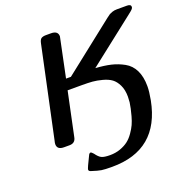

<svg xmlns="http://www.w3.org/2000/svg" viewBox="-156 -836 1151 1194"><g transform="rotate(-20 419.5 -238.5)"><path d="M99.1 -36.1Q99.1 -44.9 103 -59.1L230 -654.8Q234.9 -679.7 245.8 -686.8Q256.8 -693.8 275.9 -693.8H310.1Q356 -693.8 356 -657.2Q356 -656.2 301.8 -397H334L672.9 -664.1Q689.9 -677.2 695.6 -680.7Q701.2 -684.1 715.1 -689Q729 -693.8 746.1 -693.8H813Q838.9 -693.8 838.9 -676.8Q838.9 -673.8 837.4 -669.9Q835.9 -666 833.5 -663.6Q831.1 -661.1 827.1 -657Q823.2 -652.8 820.1 -650.9Q816.9 -648.9 812 -644.5Q807.1 -640.1 804.2 -638.2L495.1 -396Q554.2 -392.1 596.7 -382.1Q639.2 -372.1 679.2 -350.1Q719.2 -328.1 740.2 -285.2Q761.2 -242.2 761.2 -180.2Q761.2 -144 751 -89.8Q691.9 217.3 383.8 216.8Q335.9 216.8 314 213.4Q292 210 249 195.8Q236.8 191.9 236.8 182.1Q236.8 173.3 275.9 95.2Q280.8 87.4 286.9 87.2Q293 86.9 305.2 101.1Q324.2 127.9 341.6 136Q358.9 144 397 144Q434.1 144 465.6 132.6Q497.1 121.1 518.6 104.5Q540 87.9 558.1 62Q576.2 36.1 586.2 14.2Q596.2 -7.8 604.5 -37.8Q612.8 -67.9 616 -84Q619.1 -100.1 623 -123Q625 -147 625 -160.2Q625 -205.1 609.6 -237.1Q594.2 -269 572 -285.4Q549.8 -301.8 513.9 -311.3Q478 -320.8 450 -323Q421.9 -325.2 380.9 -325.2H286.1L225.1 -36.1Q218.3 0 180.2 0H144Q99.1 0 99.1 -36.1Z"/></g></svg>

Font: CMU Sans Serif
Style: BoldOblique
Weight: 700
Italic angle: -12°
Version: Version 0.7.0